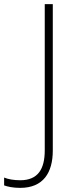

<svg xmlns="http://www.w3.org/2000/svg" viewBox="-114 -734 374 931"><path d="M-16 177C96 177 142 103 142 -4V-714H103V-5C103 86 70 140 -16 140C-47 140 -75 135 -94 127V165C-77 171 -52 177 -16 177Z"/></svg>

Font: Noto Sans Gurmukhi UI ExtraLight
Style: Regular
Weight: 200
Designer: Jelle Bosma - Monotype Design Team
Foundry: Monotype Imaging Inc.
Version: Version 2.004